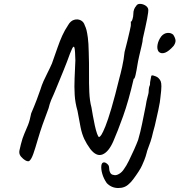

<svg xmlns="http://www.w3.org/2000/svg" viewBox="-20 -750 926 991"><path d="M100 70Q87 59 82.5 49Q78 39 80.5 26Q83 13 88 -6Q96 -38 105.5 -59.5Q115 -81 124.5 -104.5Q134 -128 141 -165Q157 -202 169.5 -235Q182 -268 189 -289Q196 -310 196 -310Q197 -314 204.5 -331Q212 -348 224.5 -372.5Q237 -397 248 -422Q265 -470 277 -504.5Q289 -539 301.5 -566.5Q314 -594 332 -621Q344 -642 362 -647.5Q380 -653 396 -645.5Q412 -638 418 -618Q423 -608 426.5 -594.5Q430 -581 433.5 -555Q437 -529 438 -481Q440 -424 439.5 -371Q439 -318 441 -273.5Q443 -229 452 -196Q455 -178 459.5 -152.5Q464 -127 469.5 -102Q475 -77 481 -60Q487 -43 491 -43Q496 -43 503.5 -54.5Q511 -66 524 -98Q537 -130 555 -191Q573 -252 597 -350Q602 -367 610.5 -405Q619 -443 623 -482Q630 -507 637 -537Q644 -567 649.5 -590Q655 -613 655 -616Q655 -623 655.5 -628Q656 -633 655 -638Q660 -638 664 -651.5Q668 -665 668 -675Q668 -692 672.5 -702.5Q677 -713 682 -718Q688 -730 702 -730Q716 -730 729 -722.5Q742 -715 745 -703Q747 -692 739.5 -653.5Q732 -615 717 -550Q717 -539 711 -514Q705 -489 698.5 -461Q692 -433 689 -413Q685 -387 680 -364.5Q675 -342 670 -343Q644 -230 615.5 -150.5Q587 -71 565 -21Q541 34 509.5 47Q478 60 446 19Q427 -7 415 -32.5Q403 -58 396 -92.5Q389 -127 380 -178Q368 -219 365.5 -260.5Q363 -302 365 -346Q367 -390 369 -438Q368 -489 364.5 -503Q361 -517 352 -498.5Q343 -480 326 -432Q319 -413 308 -386.5Q297 -360 286.5 -334Q276 -308 268 -289Q260 -270 258 -265Q252 -253 244 -233.5Q236 -214 231 -192Q195 -98 177.5 -38Q160 22 152 44Q142 72 132 80Q122 88 100 70ZM646 199Q624 221 589.5 220.5Q555 220 531 195Q515 172 508 147.5Q501 123 503 105.5Q505 88 517 88Q522 88 527.5 91.5Q533 95 538 100.5Q543 106 543 114Q543 129 548.5 140.5Q554 152 567 153Q578 157 594 148Q610 139 621 121Q631 108 645 80Q659 52 672.5 21.5Q686 -9 693 -28Q705 -69 713.5 -111.5Q722 -154 732 -203Q736 -230 741.5 -249.5Q747 -269 747 -273Q747 -277 748 -289.5Q749 -302 754 -312Q754 -327 757.5 -341Q761 -355 761 -359Q764 -362 770.5 -360.5Q777 -359 785 -355.5Q793 -352 798 -347Q806 -339 809.5 -330.5Q813 -322 813 -304Q813 -286 808 -247Q808 -241 805 -222.5Q802 -204 797 -181Q792 -158 787 -136.5Q782 -115 779 -101Q775 -86 770 -68Q765 -50 764 -43Q763 -37 757 -19.5Q751 -2 744.5 15Q738 32 737 39Q736 43 731.5 58Q727 73 713 104Q708 116 695 136Q682 156 668.5 174Q655 192 646 199ZM800 -482Q789 -495 793 -518.5Q797 -542 813 -563Q826 -578 843.5 -580Q861 -582 874 -571Q885 -554 886 -541.5Q887 -529 876 -513Q851 -485 832 -478Q813 -471 800 -482Z"/></svg>

Font: Caveat Medium
Style: Regular
Weight: 500
Designer: Pablo Impallari
Foundry: Pablo Impallari
Version: Version 2.000